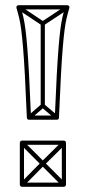

<svg xmlns="http://www.w3.org/2000/svg" viewBox="-20 -708 329 736"><path d="M70 -167 58 -155 138 -75Q138 -75 138 -75Q138 -75 138 -75L219 6L231 -6L150 -87Q150 -87 150 -87Q150 -87 150 -87ZM58 -6 70 6 150 -75Q150 -75 150 -75Q150 -75 150 -75L231 -155L219 -167L138 -87Q138 -87 138 -87Q138 -87 138 -87ZM136 -303H152V-618H136ZM193 -251 203 -263 149 -309Q147 -311 144 -311Q141 -311 139 -309L86 -263L96 -251L149 -297Q151 -299 144 -299Q137 -299 139 -297ZM55 -687 47 -673 140 -611Q142 -610 144.5 -610Q147 -610 148 -611L242 -673L234 -687L140 -625Q138 -624 144 -624Q150 -624 148 -625ZM99 -257Q95 -353 91.5 -418.5Q88 -484 84.5 -526.5Q81 -569 77.5 -596Q74 -623 69.5 -642.5Q65 -662 59 -682L51 -672H238L230 -682Q224 -662 219.5 -642.5Q215 -623 211.5 -596Q208 -569 204.5 -526.5Q201 -484 197.5 -418.5Q194 -353 190 -257L198 -265H91ZM64 8H225Q228 8 230.5 5.5Q233 3 233 0V-161Q233 -164 230.5 -166.5Q228 -169 225 -169H64Q61 -169 58.5 -166.5Q56 -164 56 -161V0Q56 3 58.5 5.5Q61 8 64 8ZM83 -257Q83 -253 85.5 -251Q88 -249 91 -249H198Q201 -249 203.5 -251Q206 -253 206 -257Q210 -353 213.5 -417.5Q217 -482 220.5 -524Q224 -566 227.5 -593Q231 -620 235.5 -639Q240 -658 246 -678Q247 -682 244.5 -685Q242 -688 238 -688H51Q47 -688 44.5 -685Q42 -682 43 -678Q49 -658 53.5 -639Q58 -620 61.5 -593Q65 -566 68.5 -524Q72 -482 75.5 -417.5Q79 -353 83 -257ZM64 -8 72 0V-161L64 -153H225L217 -161V0L225 -8Z"/></svg>

Font: Tilt Prism
Style: Regular
Weight: 400
Version: Version 1.000